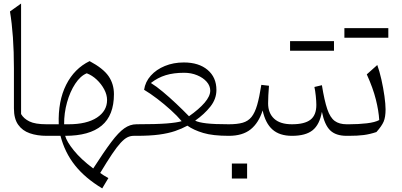

<svg xmlns="http://www.w3.org/2000/svg" viewBox="-20 -752 2227 1063"><path d="M96.7 -732.4V-120.6Q111.3 -95.2 143.1 -79.6Q174.8 -64 237.8 -64H238.3V0H237.8Q186 0 145 -14.2Q104 -28.3 80.6 -61.5Q57.1 -94.7 57.1 -151.9V-372.1Q57.1 -466.8 51.5 -545.7Q45.9 -624.5 35.2 -688.5Z M476.1 -413.6Q551.3 -373.5 581.1 -330.3Q610.8 -287.1 610.8 -230.5Q610.8 -113.3 543 -56.6Q475.1 0 340.8 0Q349.1 31.7 388.7 80.8Q428.2 129.9 496.1 180.7Q556.2 87.4 596.2 34.2Q636.2 -19 668.2 -41.5Q700.2 -64 735.4 -64H735.8V0H720.2Q702.1 0 685.3 8.3Q668.5 16.6 647.9 38.8Q627.4 61 600.3 101.3Q573.2 141.6 534.7 205.6Q543 211.9 555.2 219.5Q567.4 227.1 580.1 233.9L545.9 291Q451.7 234.4 395.3 163.6Q338.9 92.8 314.9 0H238.3Q223.6 0 223.6 -30.8V-33.2Q223.6 -64 238.3 -64H305.2Q300.8 -192.4 346.2 -282.5Q391.6 -372.6 476.1 -413.6ZM460.4 -346.2Q425.3 -332 396.5 -288.3Q367.7 -244.6 351.1 -185.1Q334.5 -125.5 335 -64H359.4Q460 -64 516.4 -100.8Q572.8 -137.7 572.8 -198.2Q572.8 -227.5 556.9 -257.3Q541 -287.1 515.6 -311Q490.2 -335 460.4 -346.2Z M997.6 -406.2Q1080.6 -406.2 1129.4 -365Q1178.2 -323.7 1178.2 -253.9Q1178.2 -204.1 1144.8 -161.9Q1111.3 -119.6 1060.5 -84Q1079.6 -74.2 1123 -69.1Q1166.5 -64 1246.6 -64H1247.1V0H1246.6Q1158.2 0 1105.2 -15.9Q1052.2 -31.7 1017.6 -56.2Q986.3 -39.1 949 -26.4Q911.6 -13.7 860.6 -6.8Q809.6 0 735.8 0Q721.2 0 721.2 -30.8V-33.2Q721.2 -64 735.8 -64Q846.7 -64 903.6 -68.6Q960.4 -73.2 985.8 -81.1Q961.4 -110.4 925.5 -142.8Q889.6 -175.3 850.6 -205.1Q811.5 -234.9 777.8 -254.9Q784.2 -298.8 814.7 -333Q845.2 -367.2 892.8 -386.7Q940.4 -406.2 997.6 -406.2ZM999.5 -349.1Q941.4 -349.1 897.5 -335.7Q853.5 -322.3 815.4 -292.5Q845.2 -274.4 881.3 -244.1Q917.5 -213.9 955.1 -178.5Q992.7 -143.1 1026.4 -108.4Q1081.5 -147 1112.8 -183.3Q1144 -219.7 1144 -250Q1144 -276.9 1124.3 -299.3Q1104.5 -321.8 1071.5 -335.4Q1038.6 -349.1 999.5 -349.1Z M1263.7 153.3H1348.1V236.3H1263.7ZM1247.1 0Q1232.4 0 1232.4 -30.8V-33.2Q1232.4 -64 1247.1 -64Q1293.5 -64 1323.5 -72.5Q1353.5 -81.1 1372.3 -104.2Q1391.1 -127.4 1403.6 -170.4Q1416 -213.4 1426.8 -282.2L1469.2 -277.3Q1466.8 -248.5 1465.6 -223.9Q1464.4 -199.2 1464.4 -179.7Q1464.4 -126 1497.6 -95Q1530.8 -64 1596.2 -64H1596.7V0H1596.2Q1527.8 0 1488.5 -34.9Q1449.2 -69.8 1434.1 -140.6Q1412.1 -71.3 1367.4 -35.6Q1322.8 0 1247.1 0Z M1596.7 0Q1582 0 1582 -30.8V-33.2Q1582 -64 1596.7 -64Q1666 -64 1698.7 -89.1Q1731.4 -114.3 1731.4 -170.9Q1731.4 -190.4 1728.3 -220.9Q1725.1 -251.5 1720.7 -270.5L1762.2 -280.3Q1775.9 -194.8 1792 -147.7Q1808.1 -100.6 1833.3 -82.3Q1858.4 -64 1898.9 -64H1899.4V0H1898.9Q1839.4 0 1808.1 -30.3Q1776.9 -60.5 1762.2 -132.8Q1749.5 -62 1710.9 -31Q1672.4 0 1596.7 0ZM1585.9 -471.2V-524.4H1829.1V-471.2Z M1886.7 -543V-596.2H2129.9V-543ZM1899.4 0Q1884.8 0 1884.8 -30.8V-33.2Q1884.8 -64 1899.4 -64H1913.6Q1964.4 -64 2010.5 -69.3Q2056.6 -74.7 2079.6 -87.4Q2076.7 -138.2 2061 -200.9Q2045.4 -263.7 2010.7 -340.3L2068.8 -392.1Q2081.1 -358.4 2091.6 -311.8Q2102.1 -265.1 2108.4 -220.2Q2114.7 -175.3 2114.7 -146.5Q2114.7 -103.5 2104 -78.6Q2093.3 -53.7 2064 -21Q2027.8 -8.8 1993.9 -4.4Q1960 0 1911.1 0Z"/></svg>

Font: Pinar-DS3-FD Light
Style: Regular
Weight: 300
Designer: Amin Abedi
Version: Version 3.000